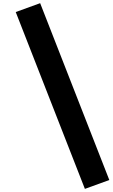

<svg xmlns="http://www.w3.org/2000/svg" viewBox="-20 -1065 711 1213"><path d="M516.3 128.3 79.4 -988.9 233.7 -1044.9 670.6 72.3Z"/></svg>

Font: TypoPRO Monoid
Style: Bold
Weight: 700
Width: 4
Monospace: yes
Designer: Andreas Larsen (@larsenwork)
Version: Version 0.61